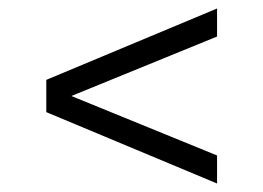

<svg xmlns="http://www.w3.org/2000/svg" viewBox="-20 -543 620 452"><path d="M89 -279 491 -111V-177L148 -317L491 -457V-523L89 -355Z"/></svg>

Font: Glegoo
Style: Regular
Weight: 400
Version: Version 2.0.1; ttfautohint (v0.9) -r 48 -G 60